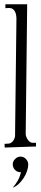

<svg xmlns="http://www.w3.org/2000/svg" viewBox="-20 -721 191 890"><path d="M147 -42 2 -37.1 1 -54.2 18.1 -55.2Q24.9 -55.2 30.8 -58.8Q36.6 -62.5 40.8 -68.1Q44.9 -73.7 47.4 -80.3Q49.8 -86.9 49.8 -92.8L56.2 -633.8Q56.2 -642.1 54.7 -650.9Q53.2 -659.7 49.6 -667Q45.9 -674.3 39.1 -679.2Q32.2 -684.1 22 -684.1L4.9 -683.1V-701.2H106L99.1 -100.1Q99.1 -94.2 101.8 -86.9Q104.5 -79.6 108.9 -73.2Q113.3 -66.9 119.4 -62.7Q125.5 -58.6 132.8 -59.1H147ZM110.8 41Q110.8 56.2 105 73Q99.1 89.8 89.1 105Q79.1 120.1 66.2 132.1Q53.2 144 39.1 148.9Q53.2 132.3 62.7 115.7Q72.3 99.1 77.1 77.1H75.2Q67.9 77.6 61.3 74.7Q54.7 71.8 49.8 66.9Q44.9 62 42 55.2Q39.1 48.3 39.1 41Q39.1 33.7 42 27.3Q44.9 21 50 15.9Q55.2 10.7 61.5 7.8Q67.9 4.9 75.2 4.9Q82.5 4.9 88.9 7.8Q95.2 10.7 100.1 15.9Q105 21 107.9 27.3Q110.8 33.7 110.8 41Z"/></svg>

Font: Bigelow Rules
Style: Regular
Weight: 400
Designer: Astigmatic (AOETI)
Foundry: Astigmatic (AOETI)
Version: Version 1.001